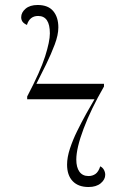

<svg xmlns="http://www.w3.org/2000/svg" viewBox="-20 -740 512 770"><path d="M335 10Q294 10 271.5 -13.5Q249 -37 249 -80Q249 -109 260.5 -144Q272 -179 289.5 -214.5Q307 -250 325.5 -283.5Q344 -317 359 -342H89V-353Q142 -454 161 -514Q180 -574 180 -606Q180 -676 133 -676Q99 -676 88 -640Q75 -646 70 -653.5Q65 -661 65 -671Q65 -690 82.5 -705Q100 -720 131 -720Q173 -720 193.5 -695.5Q214 -671 214 -630Q214 -600 199.5 -561.5Q185 -523 165 -482Q145 -441 126 -404H397V-393Q345 -303 315.5 -224.5Q286 -146 286 -100Q286 -69 298.5 -51.5Q311 -34 335 -34Q351 -34 363 -42.5Q375 -51 382 -73Q392 -68 397 -58.5Q402 -49 402 -39Q402 -20 384 -5Q366 10 335 10Z"/></svg>

Font: Noto Serif Display Light
Style: Regular
Weight: 300
Designer: Monotype Design Team
Foundry: Monotype Imaging Inc.
Version: Version 2.009